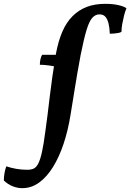

<svg xmlns="http://www.w3.org/2000/svg" viewBox="-168 -734 680 1002"><path d="M381 -714Q420 -714 449 -707.5Q478 -701 492 -691Q485 -675 479.5 -653Q474 -631 470 -609Q466 -587 466 -568Q460 -564 449.5 -562Q439 -560 427 -559Q415 -558 405 -558Q404 -588 398.5 -611Q393 -634 382 -646.5Q371 -659 351 -659Q330 -659 314 -641.5Q298 -624 284 -578.5Q270 -533 253 -448Q234 -346 221.5 -266.5Q209 -187 200 -134Q187 -53 164 16Q141 85 109 137Q77 189 36.5 218.5Q-4 248 -52 248Q-77 248 -102 238Q-127 228 -148 208Q-148 190 -144.5 169.5Q-141 149 -135 134Q-112 142 -84 147Q-56 152 -26 152Q-6 152 7.5 146Q21 140 31.5 120Q42 100 51 59.5Q60 19 69 -51Q80 -129 91.5 -228.5Q103 -328 124 -454Q136 -519 157 -568Q178 -617 210.5 -649.5Q243 -682 285 -698Q327 -714 381 -714ZM52 -448H134L129 -385Q106 -390 82.5 -393Q59 -396 40 -396Q40 -410 43 -424.5Q46 -439 52 -448Z"/></svg>

Font: Vollkorn SemiBold
Style: Italic
Weight: 600
Italic angle: -11°
Designer: Friedrich Althausen
Foundry: Friedrich Althausen
Version: Version 5.000